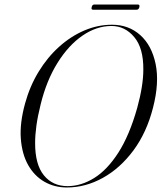

<svg xmlns="http://www.w3.org/2000/svg" viewBox="-20 -820 715 850"><path d="M476 -710.5Q549.5 -710.5 600.8 -664.8Q652 -619 669 -536.5Q686 -454 657.5 -343.5Q629.5 -233.5 570.8 -154.2Q512 -75 435.2 -32.5Q358.5 10 276 10Q221.5 10 177 -15.2Q132.5 -40.5 105 -88.8Q77.5 -137 72.2 -206Q67 -275 91 -362Q112 -438.5 151 -502.5Q190 -566.5 241.8 -613Q293.5 -659.5 353.2 -685Q413 -710.5 476 -710.5ZM279 4Q339 4 396.8 -31.8Q454.5 -67.5 503.8 -144Q553 -220.5 587.5 -342.5Q614.5 -441 614.5 -511.5Q615.5 -607 574.2 -656Q533 -705 473.5 -705Q407.5 -705 345.5 -662.5Q283.5 -620 234.8 -542Q186 -464 160 -358Q147 -306 141.2 -264Q135.5 -222 135.5 -188Q135 -92.5 174 -44.2Q213 4 279 4ZM386 -788.5Q388.5 -800 397.5 -800H590.5Q599.5 -800 597 -788.5Q594 -777 585 -777H392Q382.5 -777 386 -788.5Z"/></svg>

Font: Fraunces 144pt Light
Style: Italic
Weight: 300
Italic angle: -16°
Version: Version 1.000;[0bf87f6ff]